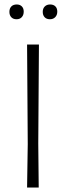

<svg xmlns="http://www.w3.org/2000/svg" viewBox="-20 -838 295 858"><path d="M151 -197 153 0H101L104 -194L101 -639H154ZM86 -786Q86 -771 77.5 -761.5Q69 -752 54 -752Q39 -752 30.5 -761Q22 -770 22 -785Q22 -800 30.5 -809Q39 -818 55 -818Q69 -818 77.5 -809.5Q86 -801 86 -786ZM236 -786Q236 -771 227 -761.5Q218 -752 203 -752Q188 -752 179.5 -761Q171 -770 171 -785Q171 -800 180 -809Q189 -818 204 -818Q219 -818 227.5 -809.5Q236 -801 236 -786Z"/></svg>

Font: Luna Sans Light
Style: Regular
Weight: 300
Designer: Juan Pablo del Peral
Foundry: Huerta Tipografica
Version: Version 2.001; ttfautohint (v1.5)